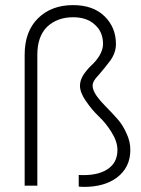

<svg xmlns="http://www.w3.org/2000/svg" viewBox="-20 -731 556 756"><path d="M290 3.9Q290 -7.8 290 -42Q361.3 -38.1 401.4 -63.5Q442.4 -88.9 442.4 -140.6Q442.4 -173.8 418.9 -210.9Q396.5 -247.1 368.2 -273.4Q340.8 -299.8 318.4 -333Q294.9 -366.2 294.9 -393.6Q294.9 -415 308.6 -436.5Q323.2 -458 339.8 -473.6Q358.4 -490.2 372.1 -512.7Q385.7 -536.1 385.7 -557.6Q385.7 -605.5 353.5 -633.8Q322.3 -663.1 267.6 -663.1Q206.1 -663.1 166 -626Q127 -587.9 127 -515.6Q127 -343.8 127 0Q114.3 0 77.1 0Q77.1 -128.9 77.1 -515.6Q77.1 -607.4 129.9 -659.2Q182.6 -710.9 267.6 -710.9Q346.7 -710.9 391.6 -667Q436.5 -623 436.5 -557.6Q436.5 -523.4 414.1 -492.2Q390.6 -460.9 368.2 -435.5Q344.7 -412.1 344.7 -393.6Q344.7 -376 360.4 -353.5Q375 -333 397.5 -310.5Q418.9 -289.1 441.4 -263.7Q462.9 -240.2 477.5 -207Q493.2 -174.8 493.2 -140.6Q493.2 -71.3 439.5 -31.2Q390.6 4.9 310.5 4.9Q300.8 4.9 290 3.9Z"/></svg>

Font: LeFont
Style: ExtraLight
Weight: 200
Designer: Leryon MEDIA
Version: Version 1.0